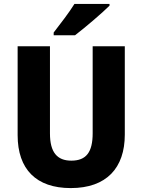

<svg xmlns="http://www.w3.org/2000/svg" viewBox="-20 -950 726 980"><path d="M539 -921V-930H360C333 -886 287 -827 254 -784V-770H363C414 -809 502 -884 539 -921ZM617 -263V-714H453V-270C453 -173 420 -130 344 -130C272 -130 235 -172 235 -269V-714H70V-260C70 -86 165 10 341 10C524 10 617 -93 617 -263Z"/></svg>

Font: Noto Sans Georgian SemiCondensed ExtraBold
Style: Regular
Weight: 800
Width: 4
Designer: Monotype Design Team, Akaki Razmadze
Foundry: Google LLC
Version: Version 2.005